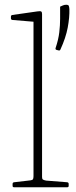

<svg xmlns="http://www.w3.org/2000/svg" viewBox="-20 -788 318 808"><path d="M121 0V-576H157V0ZM39 0Q33 0 33 -6V-14Q33 -20 39 -21L108 -29Q116 -30 118.5 -33.5Q121 -37 121 -47V-180H157V-43Q157 -35 160.5 -32.5Q164 -30 174 -28L263 -21Q269 -20 269 -14V-6Q269 0 263 0ZM121 -576V-720L140 -695L32 -704Q26 -705 26 -711V-718Q26 -724 32 -725L137 -740Q150 -742 153.5 -739.5Q157 -737 157 -729V-576ZM271 -758Q272 -754 272 -750Q273 -715 265 -672Q257 -629 234 -579Q231 -574 226 -576L218 -578Q212 -580 214 -586Q226 -622 229.5 -652Q233 -682 233 -709Q233 -736 233 -760Q239 -763 245.5 -765.5Q252 -768 259 -768Q263 -768 266.5 -766.5Q270 -765 271 -758Z"/></svg>

Font: Hahmlet Thin
Style: Regular
Weight: 250
Version: Version 1.002